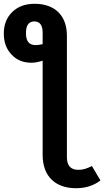

<svg xmlns="http://www.w3.org/2000/svg" viewBox="-70 -775 550 1013"><path d="M415 101C388 114 371 121 343 121C303 121 283 99 283 54V-587C283 -694 218 -755 113 -755C64 -755 25 -741 -5 -712C-35 -683 -50 -645 -50 -598C-50 -552 -36 -515 -9 -487C18 -458 53 -444 96 -444C115 -444 134 -448 155 -455V43C155 156 223 218 331 218C382 218 425 204 460 177ZM119 -537C83 -537 67 -557 67 -601C67 -642 82 -662 111 -662C140 -662 155 -642 155 -603V-542C140 -539 128 -537 119 -537Z"/></svg>

Font: Fira Sans Medium
Style: Regular
Weight: 500
Designer: Carrois Corporate & Edenspiekermann AG
Foundry: Carrois Corporate GbR & Edenspiekermann AG
Version: Version 4.203